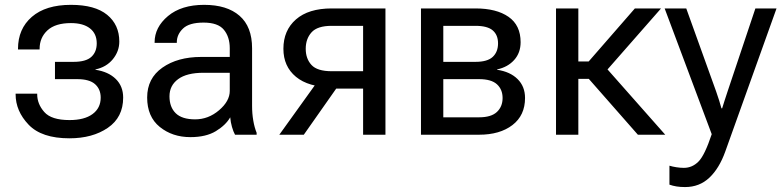

<svg xmlns="http://www.w3.org/2000/svg" viewBox="-20 -548 3179 781"><path d="M262.2 14.6Q149.4 14.6 96.4 -40.8Q43.5 -96.2 43.5 -164.6V-167H131.3V-164.6Q131.3 -125 160.2 -92.3Q189 -59.6 262.7 -59.6Q323.2 -59.6 356.4 -84Q389.6 -108.4 389.6 -150.9Q389.6 -185.1 366.7 -205.6Q343.8 -226.1 293.9 -226.1H203.6V-296.4H279.3Q329.6 -296.4 351.6 -316.7Q373.5 -336.9 373.5 -371.6Q373.5 -411.1 345.9 -432.6Q318.4 -454.1 268.6 -454.1Q205.1 -454.1 173.1 -424.6Q141.1 -395 141.1 -349.1V-346.7H53.2V-349.1Q53.2 -430.7 109.6 -479.5Q166 -528.3 268.6 -528.3Q366.2 -528.3 415.8 -487.8Q465.3 -447.3 465.3 -378.9Q465.3 -339.4 439 -307.1Q412.6 -274.9 368.2 -265.6V-264.2Q420.9 -256.3 450.9 -226.8Q481 -197.3 481 -150.9Q481 -70.8 418.7 -28.1Q356.4 14.6 262.2 14.6Z M578.6 -151.4Q578.6 -229.5 640.6 -272.9Q702.6 -316.4 798.3 -316.4H914.6V-351.6Q914.6 -397.9 890.6 -427Q866.7 -456.1 808.1 -456.1Q749.5 -456.1 724.4 -431.9Q699.2 -407.7 699.2 -376V-373.5H608.9V-376Q608.9 -437 663.3 -482.7Q717.8 -528.3 810.5 -528.3Q903.3 -528.3 954.3 -483.9Q1005.4 -439.5 1005.4 -351.6V-117.2Q1005.4 -85.4 1010.3 -57.4Q1015.1 -29.3 1023.9 -7.8V0H936Q929.2 -12.2 923.6 -31.7Q918 -51.3 916.5 -70.8Q898.4 -39.1 858.2 -14.6Q817.9 9.8 754.4 9.8Q681.2 9.8 629.9 -31.7Q578.6 -73.2 578.6 -151.4ZM669.4 -156.2Q669.4 -112.3 694.8 -87.4Q720.2 -62.5 773.9 -62.5Q827.6 -62.5 871.1 -99.6Q914.6 -136.7 914.6 -178.2V-252H808.1Q739.7 -252 704.6 -226.1Q669.4 -200.2 669.4 -156.2Z M1215.8 0H1116.2L1275.4 -221.7L1365.7 -213.4ZM1457 0V-187.5H1337.9L1329.1 -193.4Q1234.9 -193.4 1183.8 -235.6Q1132.8 -277.8 1132.8 -349.6Q1132.8 -424.3 1183.8 -469Q1234.9 -513.7 1329.1 -513.7H1547.9V0ZM1329.1 -258.3H1457V-442.9H1329.1Q1271 -442.9 1247.3 -416.5Q1223.6 -390.1 1223.6 -349.6Q1223.6 -309.1 1247.1 -283.7Q1270.5 -258.3 1329.1 -258.3Z M1692.4 0V-513.7H1914.1Q1999.5 -513.7 2048.6 -479.5Q2097.7 -445.3 2097.7 -376.5Q2097.7 -333 2071.5 -304Q2045.4 -274.9 2002 -265.6V-264.2Q2055.2 -256.3 2085.4 -226.3Q2115.7 -196.3 2115.7 -149.4Q2115.7 -78.6 2064.5 -39.3Q2013.2 0 1928.7 0ZM1783.2 -296.4H1914.1Q1962.9 -296.4 1984.4 -316.7Q2005.9 -336.9 2005.9 -371.6Q2005.9 -405.8 1984.4 -424.3Q1962.9 -442.9 1914.1 -442.9H1783.2ZM1783.2 -70.8H1928.7Q1978 -70.8 2001.2 -92.5Q2024.4 -114.3 2024.4 -149.4Q2024.4 -184.1 2001.5 -205.1Q1978.5 -226.1 1928.7 -226.1H1783.2Z M2574.7 0 2370.1 -232.9 2425.8 -294.4 2686 0ZM2287.1 -297.9H2374.5L2562.5 -513.7H2668.9L2417.5 -227.1H2287.1ZM2332.5 -513.7V0H2241.7V-513.7Z M2703.1 203.1V126Q2715.8 129.9 2731.4 132.3Q2747.1 134.8 2761.7 134.8Q2795.9 134.8 2821.3 109.1Q2846.7 83.5 2875 -2V-2.4L2683.6 -513.7H2771.5L2893.1 -175.8Q2899.9 -156.2 2905.3 -139.2Q2910.6 -122.1 2914.6 -107.4H2917.5Q2921.9 -122.1 2927.5 -139.2Q2933.1 -156.2 2939.5 -175.8L3052.7 -513.7H3138.7L2930.2 68.4Q2905.8 136.7 2865.5 174.8Q2825.2 212.9 2766.6 212.9Q2747.1 212.9 2731.9 210.4Q2716.8 208 2703.1 203.1Z"/></svg>

Font: RobotoFlex
Style: Regular
Weight: 400
Designer: Berlow after Robertson
Foundry: Google
Version: Version 2.136